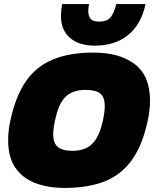

<svg xmlns="http://www.w3.org/2000/svg" viewBox="-20 -912 756 942"><path d="M445 -688Q368 -688 323.5 -726Q279 -764 279 -835Q279 -862 285 -892H417Q413 -875 413 -857Q413 -835 424 -820.5Q435 -806 465 -806Q509 -806 526 -831.5Q543 -857 550 -892H694Q673 -793 609 -740.5Q545 -688 445 -688ZM297 10Q214 10 151.5 -14.5Q89 -39 54.5 -90.5Q20 -142 20 -223Q20 -246 22.5 -270Q25 -294 31 -321Q57 -442 108.5 -515Q160 -588 241.5 -621Q323 -654 439 -654Q567 -654 641.5 -597Q716 -540 716 -419Q716 -397 713.5 -372.5Q711 -348 705 -321Q680 -202 628.5 -129Q577 -56 495.5 -23Q414 10 297 10ZM336 -172Q398 -172 433 -207Q468 -242 485 -321Q494 -363 494 -391Q494 -435 472 -453Q450 -471 400 -471Q337 -471 302 -437.5Q267 -404 250 -321Q241 -281 241 -253Q241 -210 263.5 -191Q286 -172 336 -172Z"/></svg>

Font: Kanit ExtraBold
Style: Italic
Weight: 800
Italic angle: -12°
Designer: Katatrad Team
Foundry: CadsonDemak
Version: Version 2.000; ttfautohint (v1.8.3)